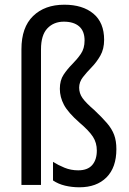

<svg xmlns="http://www.w3.org/2000/svg" viewBox="-20 -785 549 815"><path d="M422 -616Q422 -577 406 -549Q390 -521 369 -499.5Q348 -478 332 -457.5Q316 -437 316 -413Q316 -389 330 -369Q344 -349 380 -318Q413 -287 434 -262.5Q455 -238 464.5 -212.5Q474 -187 474 -152Q474 -74 432 -32Q390 10 317 10Q285 10 256 3Q227 -4 205 -19V-98Q227 -84 254 -73Q281 -62 312 -62Q352 -62 371.5 -84.5Q391 -107 391 -146Q391 -179 374.5 -204.5Q358 -230 318 -264Q269 -307 251.5 -340Q234 -373 234 -408Q234 -444 250 -468Q266 -492 286.5 -512.5Q307 -533 323 -556Q339 -579 339 -613Q339 -653 316 -673Q293 -693 251 -693Q208 -693 181 -664.5Q154 -636 154 -575V0H71V-576Q71 -669 120.5 -717Q170 -765 253 -765Q331 -765 376.5 -727Q422 -689 422 -616Z"/></svg>

Font: Noto Sans Bengali UI Condensed
Style: Regular
Weight: 400
Width: 3
Designer: Jelle Bosma - Monotype Design Team
Foundry: Monotype Imaging Inc.
Version: Version 2.003; ttfautohint (v1.8.4.7-5d5b)